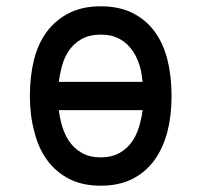

<svg xmlns="http://www.w3.org/2000/svg" viewBox="-20 -580 640 610"><path d="M300 10Q242 10 200 -11.5Q158 -33 130 -71Q102 -109 89 -162Q75 -213 75 -274V-276Q75 -338 88 -390Q101 -442 129 -479.5Q157 -517 199.5 -538.5Q242 -560 300 -560Q359 -560 401.5 -538.5Q444 -517 471.5 -479.5Q499 -442 512 -390Q525 -338 525 -276V-274Q525 -213 512 -162Q498 -109 470.5 -71Q443 -33 400.5 -11.5Q358 10 300 10ZM167 -320H433Q431 -338 428 -355Q420 -390 403.5 -415.5Q387 -441 361.5 -455.5Q336 -470 300 -470Q264 -470 238.5 -455.5Q213 -441 196.5 -415.5Q180 -390 173 -354Q169 -338 167 -320ZM300 -80Q335 -80 360.5 -94.5Q386 -109 402.5 -134.5Q419 -160 427 -197Q431 -213 433 -230H167Q169 -212 173 -196Q181 -160 197.5 -134.5Q214 -109 239.5 -94.5Q265 -80 300 -80Z"/></svg>

Font: Maple Mono NL
Style: Regular
Weight: 400
Monospace: yes
Designer: subframe7536
Version: Version 7.000